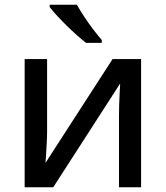

<svg xmlns="http://www.w3.org/2000/svg" viewBox="-20 -786 697 806"><path d="M177.7 -538.1V-231.4Q177.7 -220.2 177 -202.4Q176.3 -184.6 175 -165Q173.8 -145.5 172.9 -128.4Q171.9 -111.3 170.9 -102.1L452.6 -538.1H572.3V0H479.5V-300.8Q479.5 -318.8 480.2 -345.5Q481 -372.1 482.4 -397Q483.9 -421.9 484.4 -435.5L203.6 0H83.5V-538.1ZM302.7 -766.1Q315.4 -743.7 333.5 -716.1Q351.6 -688.5 371.3 -662.6Q391.1 -636.7 407.2 -618.2V-606H341.3Q323.2 -620.1 301.3 -639.6Q279.3 -659.2 257.3 -680.9Q235.4 -702.6 217.3 -722.4Q199.2 -742.2 188.5 -756.3V-766.1Z"/></svg>

Font: Open Sans Medium
Style: Regular
Weight: 500
Designer: Monotype Design Team
Foundry: Monotype Imaging Inc.
Version: Version 3.000